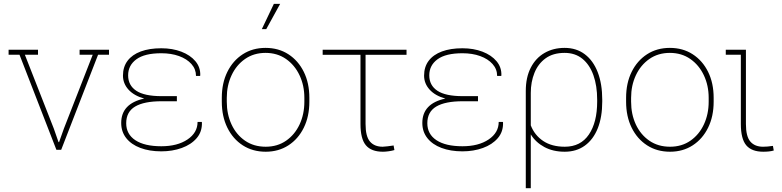

<svg xmlns="http://www.w3.org/2000/svg" viewBox="-20 -791 4130 1014"><path d="M277.8 0 83 -502H25.4V-528.3H180.7V-502H111.3L264.2 -111.8L289.1 -40.5H292L317.4 -111.8L469.7 -502H400.4V-528.3H555.7V-502H498L303.2 0Z M832 8.3Q769 8.3 721.2 -9.8Q673.3 -27.8 646.7 -61.5Q620.1 -95.2 620.1 -141.6Q620.1 -244.1 741.7 -270.5Q687.5 -285.6 658.4 -317.9Q629.4 -350.1 629.4 -391.6Q629.4 -438 653.8 -470.2Q678.2 -502.4 723.6 -519.3Q769 -536.1 832 -536.1Q890.6 -536.1 937.7 -518.1Q984.9 -500 1012 -467.8Q1039.1 -435.5 1037.6 -393.1L1036.6 -390.1H1015.1Q1015.1 -425.8 991 -452.9Q966.8 -480 925.5 -494.9Q884.3 -509.8 832 -509.8Q743.7 -509.8 700.2 -477.8Q656.7 -445.8 656.7 -393.1Q656.7 -340.3 699.5 -311.8Q742.2 -283.2 833.5 -283.2H914.1V-256.3H833.5Q740.7 -256.3 693.6 -228.3Q646.5 -200.2 646.5 -140.1Q646.5 -82.5 694.8 -50.5Q743.2 -18.6 832 -18.6Q917 -18.6 970.2 -54.4Q1023.4 -90.3 1023.4 -147H1045.4L1046.4 -144Q1047.9 -95.2 1018.6 -61.3Q989.3 -27.3 939.9 -9.5Q890.6 8.3 832 8.3Z M1383.3 10.3Q1314.5 10.3 1262.2 -23.4Q1210 -57.1 1180.7 -116.7Q1151.4 -176.3 1151.4 -253.9V-274.4Q1151.4 -352.1 1180.7 -411.4Q1210 -470.7 1262 -504.4Q1314 -538.1 1382.3 -538.1Q1451.2 -538.1 1503.2 -504.4Q1555.2 -470.7 1584.5 -411.4Q1613.8 -352.1 1613.8 -274.4V-253.9Q1613.8 -176.3 1584.5 -116.7Q1555.2 -57.1 1503.2 -23.4Q1451.2 10.3 1383.3 10.3ZM1383.3 -16.1Q1445.3 -16.1 1491.2 -48.1Q1537.1 -80.1 1562.3 -134Q1587.4 -188 1587.4 -253.9V-274.4Q1587.4 -339.4 1562 -393.3Q1536.6 -447.3 1490.5 -479.5Q1444.3 -511.7 1382.3 -511.7Q1320.3 -511.7 1274.2 -479.5Q1228 -447.3 1202.9 -393.3Q1177.7 -339.4 1177.7 -274.4V-253.9Q1177.7 -187.5 1202.9 -133.5Q1228 -79.6 1274.2 -47.9Q1320.3 -16.1 1383.3 -16.1ZM1362.8 -637.2 1426.3 -770.5H1459.5L1386.2 -637.2Z M2002.4 10.3Q1940.9 10.3 1912.4 -23.7Q1883.8 -57.6 1883.8 -136.2V-501.5H1684.1V-528.3H2127V-501.5H1910.6V-136.2Q1910.6 -70.3 1934.1 -43.2Q1957.5 -16.1 2001 -16.1Q2009.3 -16.1 2026.4 -18.3Q2043.5 -20.5 2055.2 -22.2Q2066.9 -23.9 2058.6 -22.9L2063 1.5Q2050.3 5.4 2033.2 7.8Q2016.1 10.3 2002.4 10.3Z M2422.4 8.3Q2359.4 8.3 2311.5 -9.8Q2263.7 -27.8 2237.1 -61.5Q2210.4 -95.2 2210.4 -141.6Q2210.4 -244.1 2332 -270.5Q2277.8 -285.6 2248.8 -317.9Q2219.7 -350.1 2219.7 -391.6Q2219.7 -438 2244.1 -470.2Q2268.6 -502.4 2314 -519.3Q2359.4 -536.1 2422.4 -536.1Q2481 -536.1 2528.1 -518.1Q2575.2 -500 2602.3 -467.8Q2629.4 -435.5 2627.9 -393.1L2627 -390.1H2605.5Q2605.5 -425.8 2581.3 -452.9Q2557.1 -480 2515.9 -494.9Q2474.6 -509.8 2422.4 -509.8Q2334 -509.8 2290.5 -477.8Q2247.1 -445.8 2247.1 -393.1Q2247.1 -340.3 2289.8 -311.8Q2332.5 -283.2 2423.8 -283.2H2504.4V-256.3H2423.8Q2331.1 -256.3 2283.9 -228.3Q2236.8 -200.2 2236.8 -140.1Q2236.8 -82.5 2285.2 -50.5Q2333.5 -18.6 2422.4 -18.6Q2507.3 -18.6 2560.5 -54.4Q2613.8 -90.3 2613.8 -147H2635.7L2636.7 -144Q2638.2 -95.2 2608.9 -61.3Q2579.6 -27.3 2530.3 -9.5Q2481 8.3 2422.4 8.3Z M2756.8 203.1V-310.5Q2756.8 -382.3 2783 -433.3Q2809.1 -484.4 2855.5 -511.2Q2901.9 -538.1 2961.9 -538.1Q3023.9 -538.1 3068.4 -504.6Q3112.8 -471.2 3136.7 -409.7Q3160.6 -348.1 3160.6 -264.6V-254.4Q3160.6 -172.9 3137 -113.5Q3113.3 -54.2 3068.8 -22Q3024.4 10.3 2962.4 10.3Q2900.9 10.3 2855 -14.4Q2809.1 -39.1 2783.2 -81.1V203.1ZM2962.9 -16.1Q3046.4 -16.1 3090.1 -80.6Q3133.8 -145 3133.8 -254.4V-264.6Q3133.8 -337.9 3114 -393.6Q3094.2 -449.2 3055.9 -480.5Q3017.6 -511.7 2961.9 -511.7Q2900.9 -511.7 2861.3 -482.9Q2821.8 -454.1 2802.5 -406Q2783.2 -357.9 2783.2 -300.3V-128.9Q2803.2 -77.1 2848.6 -46.6Q2894 -16.1 2962.9 -16.1Z M3518.6 10.3Q3449.7 10.3 3397.5 -23.4Q3345.2 -57.1 3315.9 -116.7Q3286.6 -176.3 3286.6 -253.9V-274.4Q3286.6 -352.1 3315.9 -411.4Q3345.2 -470.7 3397.2 -504.4Q3449.2 -538.1 3517.6 -538.1Q3586.4 -538.1 3638.4 -504.4Q3690.4 -470.7 3719.7 -411.4Q3749 -352.1 3749 -274.4V-253.9Q3749 -176.3 3719.7 -116.7Q3690.4 -57.1 3638.4 -23.4Q3586.4 10.3 3518.6 10.3ZM3518.6 -16.1Q3580.6 -16.1 3626.5 -48.1Q3672.4 -80.1 3697.5 -134Q3722.7 -188 3722.7 -253.9V-274.4Q3722.7 -339.4 3697.3 -393.3Q3671.9 -447.3 3625.7 -479.5Q3579.6 -511.7 3517.6 -511.7Q3455.6 -511.7 3409.4 -479.5Q3363.3 -447.3 3338.1 -393.3Q3313 -339.4 3313 -274.4V-253.9Q3313 -187.5 3338.1 -133.5Q3363.3 -79.6 3409.4 -47.9Q3455.6 -16.1 3518.6 -16.1Z M4011.2 10.3Q3949.7 10.3 3921.1 -23.7Q3892.6 -57.6 3892.6 -136.2V-502H3813V-528.3H3919.4V-136.2Q3919.4 -70.3 3942.9 -43.2Q3966.3 -16.1 4009.8 -16.1Q4022.9 -16.1 4033.2 -17.1Q4043.5 -18.1 4062 -20.5L4066.4 3.9Q4054.7 7.3 4040.8 8.8Q4026.9 10.3 4011.2 10.3Z"/></svg>

Font: Roboto Slab LO Thin
Style: Regular
Weight: 250
Designer: Google
Version: Version 2.00;September 28, 2018;FontCreator 11.5.0.2427 64-b